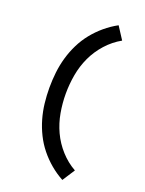

<svg xmlns="http://www.w3.org/2000/svg" viewBox="-190 -942 930 1234"><g transform="rotate(20 275.0 -325.0)"><path d="M399 204Q353 179 312.5 145Q272 111 239 70Q206 29 182.5 -18.5Q159 -66 144.5 -116.5Q130 -167 124 -219.5Q118 -272 118 -325Q118 -378 124 -430.5Q130 -483 144.5 -533.5Q159 -584 182.5 -631.5Q206 -679 239 -720Q272 -761 312.5 -795Q353 -829 399 -854L454 -769Q397 -737 352.5 -687.5Q308 -638 280.5 -579Q253 -520 241.5 -455Q230 -390 230 -325Q230 -260 241.5 -195Q253 -130 280.5 -71Q308 -12 352.5 37.5Q397 87 454 119Z"/></g></svg>

Font: Lode Term
Style: Bold
Weight: 700
Monospace: yes
Designer: Belleve Invis
Foundry: Belleve Invis
Version: Version 29.2.0